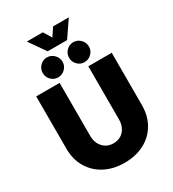

<svg xmlns="http://www.w3.org/2000/svg" viewBox="-249 -1198 1210 1343"><g transform="rotate(-30 356.0 -526.5)"><path d="M463 -738Q431 -738 407.5 -761.5Q384 -785 384 -818Q384 -851 407.5 -875Q431 -899 463 -899Q496 -899 520 -875Q544 -851 544 -818Q544 -785 520 -761.5Q496 -738 463 -738ZM250 -738Q218 -738 194.5 -761.5Q171 -785 171 -818Q171 -851 194.5 -875Q218 -899 250 -899Q283 -899 307 -875Q331 -851 331 -818Q331 -785 307 -761.5Q283 -738 250 -738ZM355 12Q266 12 197.5 -23.5Q129 -59 89.5 -124.5Q50 -190 50 -279V-700H239V-270Q239 -235 253.5 -206.5Q268 -178 294 -161.5Q320 -145 355 -145Q391 -145 417 -161.5Q443 -178 457 -206.5Q471 -235 471 -270V-700H660V-279Q660 -190 621 -124.5Q582 -59 513.5 -23.5Q445 12 355 12ZM277 -933 185 -1065H314L354 -1000L397 -1065H524L434 -933Z"/></g></svg>

Font: MuseoModerno Thin ExtraBold
Style: Regular
Weight: 800
Version: Version 1.002